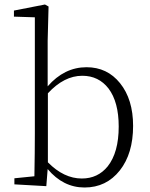

<svg xmlns="http://www.w3.org/2000/svg" viewBox="-20 -820 665 854"><path d="M193 -98Q264 -26 344 -26Q415 -26 459 -80Q508 -142 508 -257Q508 -366 463 -426Q419 -483 346 -483Q265 -483 193 -405ZM192 -436Q266 -521 365 -521Q457 -521 514 -450Q572 -378 572 -260Q572 -137 513 -62Q453 14 356 14Q261 14 192 -68L186 8L44 0V-27L133 -36Q135 -146 135 -226V-743L42 -746V-773L180 -800L196 -791L192 -639Z"/></svg>

Font: Source Han Serif SC ExtraLight
Style: Regular
Weight: 250
Designer: Ryoko NISHIZUKA  (kana & ideographs); Frank Grießhammer (Latin, Greek & Cyrillic); Wenlong ZHANG  (bopomofo); Sandoll Co
Foundry: Adobe Systems Incorporated
Version: Version 1.001 October 20, 2017